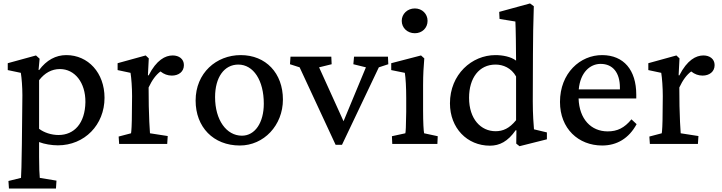

<svg xmlns="http://www.w3.org/2000/svg" viewBox="-20 -836 4191 1115"><path d="M32 259H305L308 213L211 197C209 178 207 135 207 75V-11C238 1 280 8 316 8C471 8 587 -111 587 -268C587 -413 492 -516 365 -516C304 -516 250 -487 207 -429L204 -430L210 -495L189 -514L25 -469V-429L101 -413C106 -382 110 -330 110 -283L107 1C106 115 103 181 102 197L29 215ZM207 -88V-370C239 -412 280 -435 328 -435C414 -435 477 -357 476 -243C474 -120 411 -52 320 -52C278 -52 236 -66 207 -88Z M672 0H951L954 -46L851 -62C849 -87 845 -158 844 -220L843 -328C863 -371 886 -402 912 -421C932 -405 954 -397 978 -397C1017 -397 1048 -419 1048 -458C1048 -494 1019 -514 983 -514C940 -514 889 -488 843 -398L839 -399L844 -497L826 -514L663 -469V-429L738 -413C743 -382 747 -328 747 -278L746 -186C746 -112 743 -73 741 -62L669 -43Z M1373 9C1512 9 1623 -108 1623 -258C1623 -411 1524 -516 1378 -516C1236 -516 1116 -412 1116 -252C1116 -98 1219 9 1373 9ZM1229 -272C1229 -387 1282 -461 1364 -461C1452 -461 1512 -369 1512 -234C1512 -124 1461 -48 1385 -48C1295 -48 1229 -139 1229 -272Z M1929 5H1966L2180 -445L2235 -463L2233 -507H2036L2032 -463L2105 -445L1975 -132L1833 -445L1906 -463L1904 -507H1667L1664 -463L1720 -445Z M2258 0H2520L2522 -45L2443 -62C2440 -74 2437 -125 2437 -194V-342C2437 -405 2440 -448 2444 -497L2425 -514L2252 -469V-429L2331 -413C2336 -382 2339 -328 2339 -266V-186C2338 -99 2336 -70 2334 -62L2256 -45ZM2313 -715C2313 -674 2346 -643 2389 -643C2432 -643 2463 -674 2463 -715C2463 -755 2432 -787 2389 -787C2346 -787 2313 -755 2313 -715Z M2997 13 3156 -27V-67L3081 -85C3079 -110 3074 -168 3074 -248L3075 -519C3075 -616 3077 -702 3080 -800L3058 -816L2879 -767L2881 -726L2973 -711C2975 -682 2977 -541 2977 -484C2947 -507 2899 -516 2857 -516C2720 -516 2593 -404 2593 -236C2593 -92 2693 10 2825 10C2881 10 2929 -14 2975 -80L2979 -79L2978 -2ZM2704 -268C2704 -383 2762 -461 2858 -461C2901 -461 2949 -442 2977 -392V-138C2938 -90 2901 -74 2858 -74C2773 -74 2704 -144 2704 -268Z M3477 9C3562 9 3632 -32 3677 -115L3647 -143C3606 -93 3565 -73 3509 -73C3412 -73 3344 -145 3340 -264H3675V-286C3675 -430 3602 -515 3478 -516C3349 -517 3232 -411 3232 -244C3232 -89 3339 9 3477 9ZM3341 -317C3350 -416 3407 -465 3468 -465C3538 -465 3580 -415 3580 -327V-317Z M3754 0H4033L4036 -46L3933 -62C3931 -87 3927 -158 3926 -220L3925 -328C3945 -371 3968 -402 3994 -421C4014 -405 4036 -397 4060 -397C4099 -397 4130 -419 4130 -458C4130 -494 4101 -514 4065 -514C4022 -514 3971 -488 3925 -398L3921 -399L3926 -497L3908 -514L3745 -469V-429L3820 -413C3825 -382 3829 -328 3829 -278L3828 -186C3828 -112 3825 -73 3823 -62L3751 -43Z"/></svg>

Font: TPK Tissa Web Medium
Style: Regular
Weight: 500
Designer: Jacques Le Bailly, Suppakit Chalermlarp | Katatrad Co.,Ltd.
Foundry: Jacques Le Bailly, Cadson Demak Co.,Ltd.
Version: Version 5.000;Glyphs 3.1.2 (3151)